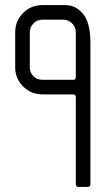

<svg xmlns="http://www.w3.org/2000/svg" viewBox="-20 -732 421 758"><path d="M147.5 -417Q187.5 -417 269.5 -417Q273.4 -417 276.4 -418.9Q279.3 -421.9 279.3 -426.8Q279.3 -485.4 279.3 -604.5Q279.3 -625 264.6 -639.6Q250 -654.3 229.5 -654.3Q202.1 -654.3 147.5 -654.3Q126 -654.3 112.3 -639.6Q97.7 -625 97.7 -604.5Q97.7 -593.8 97.7 -572.3Q97.7 -536.1 97.7 -465.8Q97.7 -445.3 112.3 -430.7Q126 -417 147.5 -417ZM40 -465.8Q40 -466.8 40 -468.8Q40 -502.9 40 -572.3Q40 -583 40 -604.5Q40 -649.4 71.3 -680.7Q102.5 -711.9 147.5 -711.9Q177.7 -711.9 238.3 -711.9Q278.3 -711.9 307.6 -677.7Q335.9 -643.6 336.9 -568.4Q336.9 -380.9 336.9 -3.9Q336.9 0 334 2.9Q331.1 5.9 327.1 5.9Q314.5 5.9 289.1 5.9Q284.2 5.9 282.2 2.9Q279.3 0 279.3 -3.9Q279.3 -119.1 279.3 -349.6Q279.3 -353.5 276.4 -356.4Q273.4 -359.4 269.5 -359.4Q228.5 -359.4 147.5 -359.4Q102.5 -359.4 71.3 -390.6Q40 -421.9 40 -465.8Z"/></svg>

Font: Citrica
Style: Regular
Weight: 400
Designer: Mario Otalvaro
Version: Version 1.0